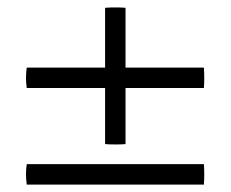

<svg xmlns="http://www.w3.org/2000/svg" viewBox="-20 -498 621 517"><path d="M529 -261H318V-110Q308 -109 291 -109Q274 -109 263 -110V-261H52Q48 -288 52 -316H263V-477Q274 -478 291 -478Q308 -478 318 -477V-316H529Q531 -288 529 -261ZM529 -1H52Q48 -28 52 -56H529Q531 -28 529 -1Z"/></svg>

Font: Tiro Tamil
Style: Regular
Weight: 400
Designer: Tamil: Fernando Mello & Fiona Ross. Latin: John Hudson.
Foundry: Tiro Typeworks Ltd.
Version: Version 1.52